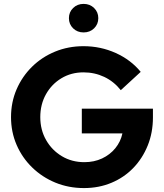

<svg xmlns="http://www.w3.org/2000/svg" viewBox="-20 -946 834 977"><path d="M407.4 11Q329.3 11 262 -16.6Q194.7 -44.3 143.8 -93.8Q92.8 -143.3 64.5 -208.8Q36.1 -274.3 36.1 -350Q36.1 -425.7 64.3 -491.2Q92.6 -556.7 142.8 -606.2Q193 -655.7 260.3 -683.4Q327.6 -711 405 -711Q491.7 -711 568.7 -676.4Q645.7 -641.7 696 -580.3L594.7 -487.2Q559 -531.8 510.2 -554.8Q461.4 -577.8 405 -577.8Q342.2 -577.8 292.5 -547.8Q242.8 -517.9 213.9 -466.4Q185 -414.8 185 -350Q185 -285.2 214.6 -233.3Q244.2 -181.4 295 -151.1Q345.7 -120.8 409.3 -120.8Q458.8 -120.8 499.2 -139.6Q539.5 -158.5 566.8 -191.7Q594 -225 602.9 -267.2H396.3V-393.2H758.2V-348.6Q758.2 -271.3 731.8 -205.8Q705.4 -140.3 658.4 -91.5Q611.3 -42.7 547.2 -15.9Q483 11 407.4 11ZM405.4 -781Q373.3 -781 352 -801.9Q330.7 -822.8 330.7 -853.6Q330.7 -884.3 352 -905.2Q373.3 -926.2 405.4 -926.2Q437.6 -926.2 458.9 -905.2Q480.2 -884.3 480.2 -853.6Q480.2 -822.8 458.9 -801.9Q437.6 -781 405.4 -781Z"/></svg>

Font: Red Hat Display VF
Style: Regular
Weight: 300
Designer: Pentagram, MCKL
Foundry: Pentagram, MCKL
Version: Version 1.023